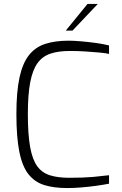

<svg xmlns="http://www.w3.org/2000/svg" viewBox="-20 -946 619 972"><path d="M320 6Q253 6 204.5 -9Q156 -24 124.5 -63.5Q93 -103 78 -177Q63 -251 63 -369Q63 -480 78.5 -552.5Q94 -625 126 -666Q158 -707 208 -723.5Q258 -740 327 -740Q353 -740 388.5 -737Q424 -734 462 -729Q500 -724 532 -716V-673Q516 -677 484 -680Q452 -683 412.5 -685.5Q373 -688 334 -688Q276 -688 235.5 -674.5Q195 -661 170 -626.5Q145 -592 133 -529.5Q121 -467 121 -369Q121 -266 132.5 -202Q144 -138 168.5 -104.5Q193 -71 233 -58.5Q273 -46 330 -46Q405 -46 453.5 -50.5Q502 -55 532 -59V-16Q501 -10 464 -5Q427 0 390 3Q353 6 320 6ZM313 -791 423 -926H475L347 -791Z"/></svg>

Font: Exo Thin Light
Style: Regular
Weight: 300
Version: Version 2.000